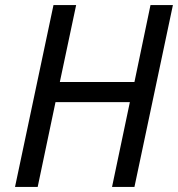

<svg xmlns="http://www.w3.org/2000/svg" viewBox="-20 -734 699 754"><path d="M39 0 190 -714H279L215 -412H508L571 -714H659L508 0H420L490 -333H198L128 0Z"/></svg>

Font: Noto Sans Display
Style: Italic
Weight: 400
Italic angle: -12°
Designer: Monotype Design Team
Foundry: Monotype Imaging Inc.
Version: Version 2.003